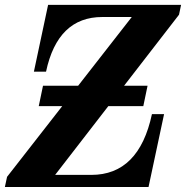

<svg xmlns="http://www.w3.org/2000/svg" viewBox="-43 -752 750 772"><path d="M554.2 0H-23.4L-14.6 -41L486.8 -683.6H368.2Q189 -683.6 142.1 -463.9H93.3L150.4 -732.4H685.1L676.8 -692.9L178.7 -48.8H324.2Q515.6 -48.8 567.9 -293H616.7ZM533.2 -325.2H112.8L129.9 -407.2H550.3Z"/></svg>

Font: Munson
Style: Bold Italic
Weight: 700
Italic angle: -12°
Designer: Paul James MIller
Foundry: High-Logic / Made with FontCreator
Version: Version 2.10;May 5, 2019;FontCreator 11.5.0.2430 64-bit